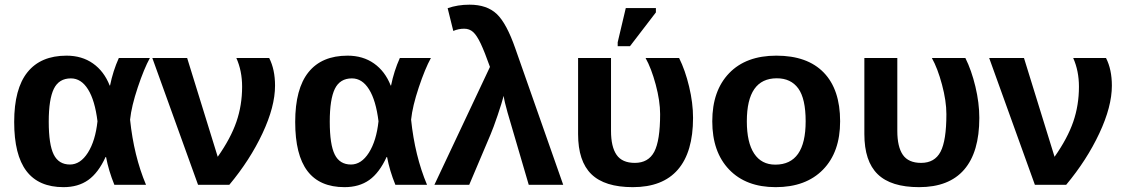

<svg xmlns="http://www.w3.org/2000/svg" viewBox="-20 -770 4698 800"><path d="M419.9 -115.7Q389.6 -49.8 347.7 -20Q305.7 9.8 244.6 9.8Q141.1 9.8 90.1 -57.4Q39.1 -124.5 39.1 -261.7Q39.1 -400.4 94.5 -469.2Q149.9 -538.1 257.3 -538.1Q321.3 -538.1 367.4 -505.6Q413.6 -473.1 437 -413.6H438.5Q450.7 -474.1 475.1 -528.3H604.5Q580.1 -483.9 554 -405.8Q527.8 -327.6 522 -271.5Q537.6 -120.6 588.4 0H456.5Q432.6 -58.6 421.9 -115.7ZM183.1 -263.2Q183.1 -167.5 203.9 -126Q224.6 -84.5 271.5 -84.5Q314.9 -84.5 346.2 -133.8Q377.4 -183.1 386.2 -264.6Q375.5 -351.6 346.9 -397.5Q318.4 -443.4 275.4 -443.4Q225.6 -443.4 204.3 -399.9Q183.1 -356.4 183.1 -263.2Z M1126 -413.1Q1126 -325.7 1073.7 -214.4Q1021.5 -103 935.5 0H805.2L614.7 -528.3H759.8L887.2 -116.7Q941.4 -193.8 965.1 -262.7Q988.8 -331.5 988.8 -408.7Q988.8 -474.6 964.8 -528.3H1101.6Q1126 -480.5 1126 -413.1Z M1590.8 -115.7Q1560.5 -49.8 1518.6 -20Q1476.6 9.8 1415.5 9.8Q1312 9.8 1261 -57.4Q1210 -124.5 1210 -261.7Q1210 -400.4 1265.4 -469.2Q1320.8 -538.1 1428.2 -538.1Q1492.2 -538.1 1538.3 -505.6Q1584.5 -473.1 1607.9 -413.6H1609.4Q1621.6 -474.1 1646 -528.3H1775.4Q1751 -483.9 1724.9 -405.8Q1698.7 -327.6 1692.9 -271.5Q1708.5 -120.6 1759.3 0H1627.4Q1603.5 -58.6 1592.8 -115.7ZM1354 -263.2Q1354 -167.5 1374.8 -126Q1395.5 -84.5 1442.4 -84.5Q1485.8 -84.5 1517.1 -133.8Q1548.3 -183.1 1557.1 -264.6Q1546.4 -351.6 1517.8 -397.5Q1489.3 -443.4 1446.3 -443.4Q1396.5 -443.4 1375.2 -399.9Q1354 -356.4 1354 -263.2Z M2326.7 0H2183.1Q2107.9 -255.4 2094.7 -301.5Q2081.5 -347.7 2078.6 -370.6Q2071.3 -342.3 2053.5 -289.6Q2035.6 -236.8 2023.9 -209.5L1935.1 0H1790L2021.5 -491.2Q1999.5 -553.2 1983.2 -587.9Q1966.8 -622.6 1951.4 -636.5Q1936 -650.4 1914.1 -650.4Q1890.6 -650.4 1868.7 -641.1L1845.2 -735.8Q1886.7 -750.5 1936.5 -750.5Q2008.8 -750.5 2049.8 -711.7Q2090.8 -672.9 2127.4 -567.4Z M2867.7 -278.8Q2867.7 -136.2 2804.4 -63.2Q2741.2 9.8 2616.7 9.8Q2499.5 9.8 2444.1 -44.2Q2388.7 -98.1 2388.7 -211.4V-528.3H2525.9V-224.6Q2525.9 -158.2 2549.1 -124.8Q2572.3 -91.3 2625 -91.3Q2681.6 -91.3 2706.1 -137.7Q2730.5 -184.1 2730.5 -294.4Q2730.5 -349.1 2712.2 -417.5Q2693.8 -485.8 2669.9 -528.3H2809.6Q2835 -477.5 2851.3 -409.2Q2867.7 -340.8 2867.7 -278.8ZM2553.7 -577.6V-593.8L2587.4 -736.3H2712.9V-718.3L2605 -577.6Z M3480.5 -264.6Q3480.5 -136.2 3409.2 -63.2Q3337.9 9.8 3211.9 9.8Q3088.4 9.8 3018.1 -63.5Q2947.8 -136.7 2947.8 -264.6Q2947.8 -392.1 3018.1 -465.1Q3088.4 -538.1 3214.8 -538.1Q3344.2 -538.1 3412.4 -467.5Q3480.5 -397 3480.5 -264.6ZM3336.9 -264.6Q3336.9 -358.9 3306.2 -401.4Q3275.4 -443.8 3216.8 -443.8Q3091.8 -443.8 3091.8 -264.6Q3091.8 -176.3 3122.3 -130.1Q3152.8 -84 3210.4 -84Q3336.9 -84 3336.9 -264.6Z M4060.5 -278.8Q4060.5 -136.2 3997.3 -63.2Q3934.1 9.8 3809.6 9.8Q3692.4 9.8 3637 -44.2Q3581.5 -98.1 3581.5 -211.4V-528.3H3718.8V-224.6Q3718.8 -158.2 3741.9 -124.8Q3765.1 -91.3 3817.9 -91.3Q3874.5 -91.3 3898.9 -137.7Q3923.3 -184.1 3923.3 -294.4Q3923.3 -349.1 3905 -417.5Q3886.7 -485.8 3862.8 -528.3H4002.4Q4027.8 -477.5 4044.2 -409.2Q4060.5 -340.8 4060.5 -278.8Z M4612.8 -413.1Q4612.8 -325.7 4560.5 -214.4Q4508.3 -103 4422.4 0H4292L4101.6 -528.3H4246.6L4374 -116.7Q4428.2 -193.8 4451.9 -262.7Q4475.6 -331.5 4475.6 -408.7Q4475.6 -474.6 4451.7 -528.3H4588.4Q4612.8 -480.5 4612.8 -413.1Z"/></svg>

Font: Liberation Sans
Style: Bold
Weight: 700
Designer: Steve Matteson
Foundry: Ascender Corporation
Version: Version 2.1.5